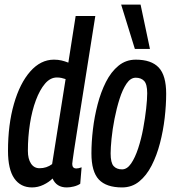

<svg xmlns="http://www.w3.org/2000/svg" viewBox="-20 -810 767 840"><path d="M272 10Q227 10 210 -29Q194 -13 170 -1.5Q146 10 120 10Q70 10 42.5 -29.5Q15 -69 15 -150Q15 -265 41 -355.5Q67 -446 112.5 -497.5Q158 -549 216 -549Q234 -549 249 -545.5Q264 -542 279 -536L311 -740H397Q377 -615 359 -500.5Q341 -386 326.5 -296Q312 -206 304 -152Q296 -98 296 -93Q296 -73 314 -73Q324 -73 337 -78L331 -6Q319 2 302.5 6Q286 10 272 10ZM153 -74Q184 -74 208 -92L267 -464Q258 -467 249 -469Q240 -471 229 -471Q200 -471 177 -444Q154 -417 137 -371.5Q120 -326 111 -268.5Q102 -211 102 -150Q102 -115 115.5 -94.5Q129 -74 153 -74Z M514 10Q445 10 412.5 -24.5Q380 -59 380 -139Q380 -188 386.5 -243.5Q393 -299 407 -353Q421 -407 443.5 -451.5Q466 -496 498.5 -522.5Q531 -549 574 -549Q642 -549 674.5 -514.5Q707 -480 707 -400Q707 -350 700.5 -294Q694 -238 680 -184Q666 -130 643.5 -86Q621 -42 589 -16Q557 10 514 10ZM514 -69Q536 -69 553.5 -94.5Q571 -120 584.5 -161Q598 -202 606.5 -248Q615 -294 619.5 -335Q624 -376 624 -402Q624 -442 610.5 -456Q597 -470 574 -470Q551 -470 533.5 -444Q516 -418 503 -377Q490 -336 481 -290Q472 -244 468 -203.5Q464 -163 464 -139Q464 -98 477 -83.5Q490 -69 514 -69ZM570 -596 510 -790H595L636 -596Z"/></svg>

Font: Georama Condensed Medium
Style: Italic
Weight: 500
Width: 3
Italic angle: -9°
Designer: Jean-Baptiste Levee
Foundry: Production Type
Version: Version 1.000